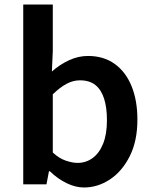

<svg xmlns="http://www.w3.org/2000/svg" viewBox="-20 -817 677 851"><path d="M352 14Q315 14 275.5 -5Q236 -24 201 -58H197L186 0H83V-797H214V-591L210 -500Q245 -531 286 -550Q327 -569 370 -569Q439 -569 488 -534Q537 -499 563 -435.5Q589 -372 589 -287Q589 -192 555 -124.5Q521 -57 467 -21.5Q413 14 352 14ZM324 -95Q361 -95 390.5 -116.5Q420 -138 437 -180Q454 -222 454 -284Q454 -340 441.5 -379.5Q429 -419 403 -440Q377 -461 334 -461Q304 -461 275 -445.5Q246 -430 214 -399V-141Q242 -115 271.5 -105Q301 -95 324 -95Z"/></svg>

Font: Noto Sans KR SemiBold
Style: Regular
Weight: 600
Designer: Ryoko NISHIZUKA  (kana, bopomofo & ideographs); Paul D. Hunt (Latin, Greek & Cyrillic); Sandoll Communications , Soo-you
Foundry: Adobe
Version: Version 2.004-H2;hotconv 1.0.118;makeotfexe 2.5.65603